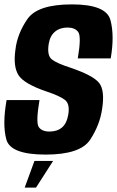

<svg xmlns="http://www.w3.org/2000/svg" viewBox="-20 -701 533 875"><path d="M92.5 154H144L222 32.5H137ZM188 3.5Q346.5 3.5 391 -64.5Q435.5 -132.5 445.5 -205.5Q458.5 -289 431.8 -323Q405 -357 301 -392.5Q240 -412 216.8 -429.8Q193.5 -447.5 202 -501Q208 -538 230.8 -556.8Q253.5 -575.5 288 -575.5Q321.5 -575.5 336.5 -555Q351.5 -534.5 334.5 -435H484.5Q502.5 -538.5 483.2 -609.8Q464 -681 307.5 -681Q151 -681 105 -614.2Q59 -547.5 50.5 -476Q39 -397 65 -357.5Q91 -318 195 -283Q252 -264 275.8 -245.8Q299.5 -227.5 291 -178Q284 -138 262.2 -119.8Q240.5 -101.5 205.5 -101.5Q171 -101.5 156.8 -121.8Q142.5 -142 160 -245H10Q-10 -132.5 9.2 -64.5Q28.5 3.5 188 3.5Z"/></svg>

Font: Anybody Condensed
Style: Bold Italic
Weight: 700
Width: 3
Italic angle: -10°
Version: Version 1.113;gftools[0.9.25]